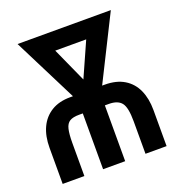

<svg xmlns="http://www.w3.org/2000/svg" viewBox="-127 -807 856 915"><g transform="rotate(-20 301.0 -350.0)"><path d="M386 -376H373L535 -700H62L225 -376H210Q154 -376 115 -352Q76 -328 56 -285Q36 -242 36 -183V0H146V-167Q146 -212 152 -237.5Q158 -263 174.5 -273Q191 -283 222 -283H241V0H353V-283H373Q418 -283 437 -259Q456 -235 456 -165V0H563V-183Q563 -241 543.5 -284.5Q524 -328 484.5 -352Q445 -376 386 -376ZM299 -434 220 -609H377Z"/></g></svg>

Font: Advent Pro
Style: Bold
Weight: 700
Designer: VivaRado, Andreas Kalpakidis
Foundry: VivaRado, Andreas Kalpakidis
Version: Version 3.000